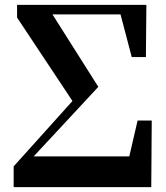

<svg xmlns="http://www.w3.org/2000/svg" viewBox="-20 -767 679 787"><path d="M36 0H600L602 -273H544L510 -126H118L239 -256L383 -411L195 -708H474L520 -533H578L580 -747H50V-695L277 -353L36 -85Z"/></svg>

Font: Noto Serif CJK HK Black
Style: Regular
Weight: 900
Designer: Ryoko NISHIZUKA 西塚涼子 (kana & ideographs); Frank Grießhammer (Latin, Greek & Cyrillic); Wenlong ZHANG 张文龙 (bopomofo); San
Foundry: Adobe
Version: Version 2.001;hotconv 1.1.0;makeotfexe 2.6.0